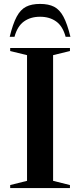

<svg xmlns="http://www.w3.org/2000/svg" viewBox="-20 -960 409 980"><path d="M337 -15.5V0H32V-15.5L118 -37V-678.5L32 -699.5V-715H337V-699.5L251 -678.5V-37ZM184.5 -874.5Q135.5 -874.5 102 -850.2Q68.5 -826 54 -772H29.5Q45.5 -838 65 -874.5Q84.5 -911 112.8 -925.5Q141 -940 184.5 -940Q228 -940 256.2 -925.5Q284.5 -911 304 -874.5Q323.5 -838 339.5 -772H315Q300.5 -826 267 -850.2Q233.5 -874.5 184.5 -874.5Z"/></svg>

Font: Newsreader 72pt Medium
Style: Regular
Weight: 500
Designer: Hugues Gentile
Foundry: Production Type
Version: Version 1.003; ttfautohint (v1.8.3)